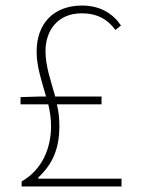

<svg xmlns="http://www.w3.org/2000/svg" viewBox="-20 -672 512 692"><path d="M58 0H418V-28H118V-32C166 -78 194 -130 194 -218C194 -246 191 -272 185 -296H346V-324H179C164 -380 144 -431 144 -488C144 -562 188 -624 274 -624C331 -624 368 -602 396 -564L416 -580C388 -622 342 -652 276 -652C174 -652 112 -588 112 -486C112 -430 131 -378 146 -324H120L54 -322V-296H154C160 -271 164 -245 164 -218C164 -140 134 -62 58 -18Z"/></svg>

Font: Source Sans Pro ExtraLight
Style: Regular
Weight: 200
Designer: Paul D. Hunt
Foundry: Adobe Systems Incorporated
Version: Version 3.006;hotconv 1.0.111;makeotfexe 2.5.65597